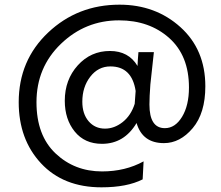

<svg xmlns="http://www.w3.org/2000/svg" viewBox="-20 -633 945 821"><path d="M590 134Q523 168 414 168Q251 168 155.5 65.5Q60 -37 60 -196Q60 -375 186 -494Q312 -613 491 -613Q645 -613 751.5 -517Q858 -421 858 -264Q858 -149 804 -85Q750 -21 681 -21Q589 -21 564 -107Q511 -18 416 -18Q342 -18 299.5 -70.5Q257 -123 257 -202Q257 -292 312.5 -353.5Q368 -415 450 -415Q530 -415 568 -351Q568 -359 569.5 -378.5Q571 -398 572 -410H638L623 -272Q619 -219 619 -186Q619 -85 685 -85Q729 -85 758.5 -133.5Q788 -182 788 -259Q788 -395 703.5 -470.5Q619 -546 489 -546Q345 -546 240.5 -445.5Q136 -345 136 -196Q136 -54 217.5 23Q299 100 416 100Q516 100 594 57ZM429 -83Q469 -83 504.5 -111Q540 -139 556 -189Q558 -225 560 -244Q544 -349 452 -349Q400 -349 366 -305Q332 -261 332 -198Q332 -146 359 -114.5Q386 -83 429 -83Z"/></svg>

Font: Hind Guntur
Style: Regular
Weight: 400
Version: Version 1.000;PS 1.0;hotconv 1.0.86;makeotf.lib2.5.63406; tt